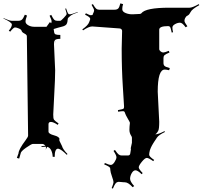

<svg xmlns="http://www.w3.org/2000/svg" viewBox="-31 -908 1189 1126"><path d="M669.9 -741.2 509.8 -752.9Q490.2 -752.9 456.1 -730L451.7 -735.8Q485.8 -759.8 491.7 -777.8L497.1 -792Q498 -793.9 498 -797.9Q498 -807.6 467.8 -821.8L472.7 -830.1Q494.6 -818.8 501.2 -818.8Q507.8 -818.8 510.3 -819.8Q513.7 -821.3 513.7 -826.2Q521 -839.8 521 -846.9Q521 -854 505.9 -879.9L513.7 -883.8Q526.4 -862.3 533.4 -856.7Q540.5 -851.1 549.8 -851.1H640.6Q654.3 -851.1 661.6 -857.4Q668.9 -863.8 674.8 -888.2L690.9 -883.8Q686 -869.1 686 -854.2Q686 -839.4 706.3 -831.3Q726.6 -823.2 748 -824.2L789.1 -826.2Q797.9 -828.1 797.9 -830.1Q822.8 -862.8 960.9 -862.8H1081.1Q1096.7 -862.8 1134.8 -883.8L1137.7 -877.9Q1095.2 -854.5 1087.4 -838.4Q1079.6 -822.3 1070.8 -817.6Q1062 -813 1061 -811L1054.7 -801.8Q1050.8 -793.9 1050.8 -785.6Q1050.8 -777.3 1067.9 -753.9L1057.6 -748Q1038.6 -774.9 1024.7 -774.9Q1010.7 -774.9 995.4 -766.4Q980 -757.8 980 -746.3Q980 -734.9 983.9 -719.2L976.1 -716.8Q969.7 -748 965.3 -751.2Q960.9 -754.4 956.1 -754.9H955.1Q902.8 -754.9 902.8 -733.9V-620.1Q902.8 -613.3 910.6 -606.7Q918.5 -600.1 926.5 -600.1Q934.6 -600.1 959 -609.9L962.9 -600.1Q939.5 -590.3 933.6 -584.2Q927.7 -578.1 927.7 -567.9V-539.1Q927.7 -527.3 934.1 -521.2Q940.4 -515.1 964.8 -508.8L960.9 -496.1Q944.8 -500 935.1 -500Q894 -500 894 -370.1L902.8 -193.8Q902.8 -151.9 897 -141.1Q891.1 -130.4 887.7 -127Q884.3 -123.5 882.1 -122.1Q879.9 -120.6 879.9 -120.1Q897.9 -120.1 934.1 -139.2L936 -133.8Q899.4 -116.2 889.6 -101.1Q888.7 -99.6 882.6 -90.3Q876.5 -81.1 874.5 -78.4Q872.6 -75.7 867.2 -66.9Q861.8 -58.1 859.6 -53.7Q857.4 -49.3 853.5 -41.3Q849.6 -33.2 848.1 -27.3Q843.8 -10.7 843.8 -0.2Q843.8 10.3 873 29.8L867.7 37.1Q840.8 18.1 830.1 18.1Q819.3 18.1 801 40.5Q782.7 63 782.7 73.2Q782.7 83.5 805.7 106.9L799.8 113.8Q776.4 90.8 763.7 90.8Q751 90.8 741.5 107.4Q731.9 124 731.9 140.4Q731.9 156.7 755.9 183.1L747.1 189.9Q720.7 161.1 701.7 161.1H697.8L664.1 158.2Q663.1 159.2 661.6 159.2H659.7Q652.3 160.6 646.5 168Q640.6 175.3 630.9 198.2L624 194.8Q634.8 167.5 634.8 160.2Q634.8 152.8 625.7 127Q616.7 101.1 616.2 90.3Q615.7 79.6 614.3 76.2Q609.4 67.9 580.1 56.2L584 47.9Q608.4 59.1 619.1 59.1Q629.9 59.1 640.9 42Q651.9 24.9 651.9 13.9Q651.9 2.9 634.8 -22.9L643.1 -28.8Q657.2 -7.8 665 -2Q672.9 3.9 682.6 3.9H718.8Q731 3.9 732.9 -7.8L736.8 -32.2L735.8 -39.1L742.7 -70.8V-101.1Q742.7 -104 740.7 -107.9Q728 -126.5 728 -145.5Q728 -164.6 731 -188Q731 -190.9 718 -212.9Q705.1 -234.9 701.7 -246.1Q700.2 -255.9 690.2 -255.9Q680.2 -255.9 661.6 -252.9L660.6 -262.2Q691.4 -267.6 694.1 -271.5Q696.8 -275.4 696.5 -283.9Q696.3 -292.5 689.5 -397.5Q682.6 -502.4 682.6 -622.1L685.1 -727.1Q685.1 -732.9 680.4 -737.1Q675.8 -741.2 669.9 -741.2ZM238.8 -41 237.8 -47.9Q234.9 -47.9 212.4 -45.9V-50.8L234.9 -53.2Q226.6 -64 215.8 -64H161.6Q153.8 -64 121.8 -41.7Q89.8 -19.5 89.8 -6.8L81.5 22L67.9 18.1L77.6 -8.8Q77.6 -30.3 119.6 -86.4Q133.8 -105 133.8 -112.8L126.5 -695.8Q126.5 -704.1 112.1 -711.4Q97.7 -718.8 95.9 -726.8Q94.2 -734.9 79.8 -741Q65.4 -747.1 56.9 -747.1Q48.3 -747.1 28.8 -722.2L20.5 -728Q38.6 -749 38.6 -764.2Q38.6 -776.9 -11.2 -799.8L-10.3 -801.8Q24.4 -786.1 37.6 -786.1H76.7Q89.4 -786.1 97.2 -792.5Q105 -798.8 114.7 -821.8L127.4 -816.9Q118.7 -793.9 118.7 -781.5Q118.7 -769 134.5 -760Q150.4 -751 168.5 -751H241.7L261.7 -778.8L268.6 -772Q271.5 -774.9 271.5 -783.4Q271.5 -792 259.8 -815.9L269.5 -820.8Q280.8 -797.9 287.1 -792Q293.5 -786.1 303.7 -786.1H322.8Q326.7 -786.1 343.3 -803.5Q359.9 -820.8 359.9 -826.2Q359.9 -831.5 351.6 -856.9L356.4 -858.9Q364.3 -835.4 367.9 -829.8Q371.6 -824.2 376.5 -824.2H379.4Q389.2 -824.2 424.8 -837.9L425.8 -835.9Q392.1 -823.7 382.8 -815.9L369.6 -804.2Q365.7 -799.8 365.5 -790.5Q365.2 -781.2 362.3 -772.7Q359.4 -764.2 353.5 -760.3Q344.2 -753.9 334.7 -752.2Q325.2 -750.5 307.9 -745.1Q290.5 -739.7 283.7 -737.8L286.6 -719.2Q287.6 -710 294.9 -706.5Q302.2 -703.1 322.8 -703.1V-680.2Q298.8 -680.2 291.5 -672.9Q291.5 -669.9 292 -663.8Q292.5 -657.7 292.5 -653.8L290.5 -671.9Q285.6 -667 285.6 -648.9L292.5 -496.1Q292.5 -447.8 287.1 -354Q281.7 -260.3 281.2 -236.6Q280.8 -212.9 286.1 -205.6Q291.5 -198.2 312.5 -184.1L307.6 -175.8Q281.7 -192.9 267.6 -192.9Q253.4 -192.9 253.4 -179.2V-136.2Q253.4 -123 285.6 -114.5Q317.9 -106 317.9 -91.8L316.4 -87.9Q316.4 -83.5 323.7 -69.8Q331.1 -56.2 332.5 -51.8Q337.9 -31.7 364.7 -4.9L360.8 0Q329.6 -31.2 313.5 -35.2H312.5L309.6 -36.1Q289.6 -36.1 289.6 12.2L277.8 11.2Q277.8 -7.8 269.8 -25.4Q261.7 -43 245.6 -46.9L235.8 -28.8Q238.8 -35.6 238.8 -41ZM297.9 -621.1Q293.9 -640.6 292.5 -653.8Z"/></svg>

Font: Eater Caps
Style: Regular
Weight: 400
Version: Version 001.002